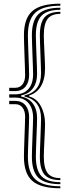

<svg xmlns="http://www.w3.org/2000/svg" viewBox="-20 -820 378 1043"><path d="M30 -325.2V-343.2H64.2Q88.5 -343.5 102.5 -361.9Q116.5 -380.2 116.5 -411.5Q116.5 -421.8 115.5 -450.8Q114.5 -479.8 113.2 -515.4Q112 -551 111 -582.2Q110 -613.5 110 -628.5Q110 -720.2 155.9 -760.1Q201.8 -800 307.8 -800V-789Q213.5 -789 172.5 -751.8Q131.5 -714.5 131.5 -628.5Q131.5 -613.8 132.5 -582.9Q133.5 -552 134.9 -517.1Q136.2 -482.2 137.2 -453.6Q138.2 -425 138.2 -414.5Q138.2 -373.5 118.8 -349.8Q99.2 -326 64.2 -325.2ZM307.8 180.5Q225 180.5 189.1 145.9Q153.2 111.2 153.2 31.2Q153.2 16.5 154.2 -13.8Q155.2 -44 156.5 -78.5Q157.8 -113 158.8 -141.2Q159.8 -169.5 159.8 -180Q159.8 -231 134.5 -260.2Q109.2 -289.5 64.2 -289.8H30V-307.5H64.2Q109 -308 134.4 -336.5Q159.8 -365 159.8 -417.2Q159.8 -427.8 158.8 -456Q157.8 -484.2 156.5 -518.8Q155.2 -553.2 154.2 -583.6Q153.2 -614 153.2 -628.5Q153.2 -708.5 189.1 -743.2Q225 -778 307.8 -778V-766.8Q236.5 -766.8 205.6 -734.6Q174.8 -702.5 174.8 -628.5Q174.8 -614 175.8 -584.4Q176.8 -554.8 178.1 -520.9Q179.5 -487 180.5 -459.1Q181.5 -431.2 181.5 -420.2Q181.5 -371.2 158.9 -340.4Q136.2 -309.5 95 -301.8V-295.5Q136.2 -287.8 158.9 -257Q181.5 -226.2 181.5 -177.2Q181.5 -166.2 180.5 -138.2Q179.5 -110.2 178.1 -76.5Q176.8 -42.8 175.8 -13Q174.8 16.8 174.8 31.2Q174.8 105.2 205.6 137.4Q236.5 169.5 307.8 169.5ZM307.8 158.5Q248 158.5 222.2 129Q196.5 99.5 196.5 31.2Q196.5 17 197.5 -12.2Q198.5 -41.5 199.8 -74.9Q201 -108.2 202 -135.9Q203 -163.5 203 -174.8Q203 -276 113.5 -295V-302.2Q203 -321.5 203 -422.5Q203 -433.8 202 -461.4Q201 -489 199.8 -522.4Q198.5 -555.8 197.5 -585Q196.5 -614.2 196.5 -628.5Q196.5 -696.8 222.2 -726.2Q248 -755.8 307.8 -755.8V-744.8Q259.8 -744.8 238.9 -717.8Q218 -690.8 218 -628.5Q218 -614.2 219 -589.4Q220 -564.5 221.4 -536.6Q222.8 -508.8 223.8 -485.2Q224.8 -461.8 224.8 -450.5Q224.8 -388.5 202.1 -351.1Q179.5 -313.8 138.8 -301.8V-295.5Q179 -286 201.9 -243.5Q224.8 -201 224.8 -147Q224.8 -135.8 223.8 -112.1Q222.8 -88.5 221.4 -60.8Q220 -33 219 -8Q218 17 218 31.2Q218 93.5 238.9 120.5Q259.8 147.5 307.8 147.5ZM307.8 202.8Q201.8 202.8 155.9 162.9Q110 123 110 31.2Q110 16.2 111 -15Q112 -46.2 113.2 -81.9Q114.5 -117.5 115.5 -146.5Q116.5 -175.5 116.5 -185.8Q116.5 -217 102.5 -235.4Q88.5 -253.8 64.2 -254H30V-272H64.2Q99.2 -271.2 118.8 -247.5Q138.2 -223.8 138.2 -182.8Q138.2 -172.2 137.2 -143.8Q136.2 -115.2 134.9 -80.2Q133.5 -45.2 132.5 -14.4Q131.5 16.5 131.5 31.2Q131.5 117.2 172.5 154.5Q213.5 191.8 307.8 191.8Z"/></svg>

Font: Big Shoulders Inline Display
Style: Bold
Weight: 700
Designer: Patric King
Foundry: XO Type Co
Version: Version 1.000